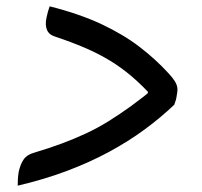

<svg xmlns="http://www.w3.org/2000/svg" viewBox="-20 -603 640 607"><path d="M531 -272Q488 -231 437 -193.5Q386 -156 325 -123Q264 -90 192.5 -63Q121 -36 36 -16Q36 -25 36.5 -36Q37 -47 39 -59Q44 -83 54.5 -98.5Q65 -114 87 -120Q134 -134 174.5 -149Q215 -164 251.5 -181Q288 -198 323.5 -220Q359 -242 395.5 -268.5Q432 -295 473 -329L442 -279L453 -343L467 -292Q431 -332 397 -361Q363 -390 326.5 -412Q290 -434 248 -452Q206 -470 155 -487Q135 -493 128.5 -508.5Q122 -524 127 -547Q129 -557 131.5 -566Q134 -575 137 -583Q232 -559 301 -526.5Q370 -494 421 -455Q472 -416 514 -370Q526 -357 532.5 -346.5Q539 -336 540.5 -326.5Q542 -317 539 -303Q538 -294 536 -287Q534 -280 531 -272Z"/></svg>

Font: Rec Mono Duotone
Style: Italic
Weight: 400
Italic angle: -10°
Monospace: yes
Version: Version 1.085; ttfautohint (v1.8.4.7-5d5b)